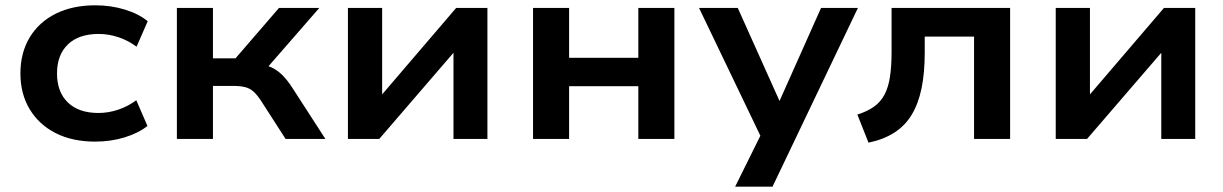

<svg xmlns="http://www.w3.org/2000/svg" viewBox="-20 -524 4613 724"><path d="M339 10Q253 10 190 -22Q127 -54 92 -112Q57 -170 57 -247Q57 -325 92 -383Q127 -441 190.5 -472.5Q254 -504 339 -504Q398 -504 450.5 -488Q503 -472 537 -444L495 -348Q464 -371 427 -383.5Q390 -396 352 -396Q277 -396 236 -356.5Q195 -317 195 -247Q195 -177 236 -137.5Q277 -98 351 -98Q389 -98 426 -110.5Q463 -123 494 -146L536 -49Q502 -22 450 -6Q398 10 339 10Z M647 0V-494H783V-304H868L1032 -494H1184L967 -245L948 -284Q978 -281 1001 -271Q1024 -261 1043.5 -242Q1063 -223 1083 -192L1207 0H1057L963 -146Q949 -167 935.5 -179Q922 -191 904 -195.5Q886 -200 859 -200H783V0Z M1292 0V-494H1421V-140H1397L1700 -494H1818V0H1690V-354H1715L1410 0Z M1990 0V-494H2126V-306H2387V-494H2523V0H2387V-199H2126V0Z M2752 180 2866 -50V27L2616 -494H2762L2929 -122H2910L3076 -494H3215L2893 180Z M3255 14 3213 -92Q3251 -104 3276 -122Q3301 -140 3315.5 -167.5Q3330 -195 3336 -235Q3342 -275 3342 -330V-494H3789V0H3653V-386H3467V-326Q3467 -249 3455 -191Q3443 -133 3418 -91.5Q3393 -50 3352.5 -24Q3312 2 3255 14Z M3961 0V-494H4090V-140H4066L4369 -494H4487V0H4359V-354H4384L4079 0Z"/></svg>

Font: Nunito Sans 10pt SemiExpanded
Style: Bold
Weight: 700
Width: 6
Designer: Vernon Adams
Foundry: Vernon Adams
Version: Version 3.101;gftools[0.9.27]